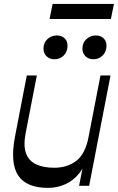

<svg xmlns="http://www.w3.org/2000/svg" viewBox="-20 -927 589 958"><path d="M220.4 10.5Q112.4 10.5 71 -51Q29.7 -112.6 54.7 -244.9L113.7 -550.5H163.8L107.8 -261.8Q96.1 -200.3 109.7 -162.5Q123.3 -124.8 159.7 -107.4Q196 -90 251.1 -90Q314.9 -90 360.3 -124.1Q405.6 -158.3 422.1 -244.1L416.9 -160.4Q406 -101 376.1 -63.3Q346.1 -25.6 305.5 -7.6Q264.8 10.5 220.4 10.5ZM374.7 0 481.3 -550.5H531.4L424.8 0ZM251.7 -631.3Q227.4 -631.3 212.2 -646.3Q196.9 -661.3 196.9 -684.5Q196.9 -713.9 216.8 -732Q236.6 -750.1 263.2 -750.1Q287.1 -750.1 302 -736.3Q316.9 -722.4 316.9 -698.9Q316.9 -669.2 298.1 -650.2Q279.3 -631.3 251.7 -631.3ZM446 -631.3Q421.7 -631.3 406.5 -646.3Q391.2 -661.3 391.2 -684.5Q391.2 -713.9 411.3 -732Q431.3 -750.1 457.8 -750.1Q481.4 -750.1 496.3 -736.3Q511.3 -722.4 511.3 -698.9Q511.3 -669.2 492.4 -650.2Q473.6 -631.3 446 -631.3ZM227.3 -832.1 242.5 -907.3H548.5L533.3 -832.1Z"/></svg>

Font: Savate ExtraLight
Style: Italic
Weight: 200
Italic angle: -11°
Designer: Max Esnée
Foundry: Plomb Type
Version: Version 2.000